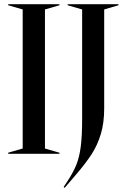

<svg xmlns="http://www.w3.org/2000/svg" viewBox="-20 -732 603 914"><path d="M19 -5 88 -25V-687L19 -707V-712H263V-707L194 -687V-25L263 -5V0H19ZM283 158 301 131Q329 88 343.5 52Q358 16 364.5 -34.5Q371 -85 371 -166V-687L302 -707V-712H544V-707L476 -687V-216Q476 -147 460 -94Q444 -41 416.5 1.5Q389 44 343 98L288 162Z"/></svg>

Font: Nyght Serif
Style: Regular
Weight: 400
Designer: Maksym Kobuzan
Version: Version 0.410;July 4, 2025;FontCreator 15.0.0.2958 64-bit